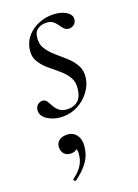

<svg xmlns="http://www.w3.org/2000/svg" viewBox="-131 -453 565 786"><g transform="rotate(-20 151.0 -60.0)"><path d="M100.8 11Q63 11 34.8 -7.2Q6.6 -25.4 10.6 -51.4Q12.8 -65 21.8 -71.9Q30.8 -78.8 41.2 -78.8Q54 -78.8 60.6 -68.4Q67.2 -58 74.2 -44.9Q81.2 -31.8 94 -21.4Q106.8 -11 131.2 -11Q158 -11 174.4 -26.2Q190.8 -41.4 194.6 -71.8Q199.4 -103 186.1 -125.5Q172.8 -148 150.5 -166.1Q128.2 -184.2 106.8 -202.8Q85.4 -221.4 72.8 -244.1Q60.2 -266.8 66.2 -298.2Q72 -329.4 92.4 -351.3Q112.8 -373.2 141.2 -384.6Q169.6 -396 199.2 -396Q235 -396 258.8 -381.6Q282.6 -367.2 279.6 -346.4Q277.4 -332 267.8 -325.5Q258.2 -319 249 -319Q234.6 -319 226.6 -327.2Q218.6 -335.4 211.5 -346.3Q204.4 -357.2 193.8 -365.4Q183.2 -373.6 162.6 -373.6Q143.8 -373.6 129 -364Q114.2 -354.4 111.4 -333.8Q106.4 -304.2 119.7 -282.2Q133 -260.2 155 -241.3Q177 -222.4 198.8 -202.8Q220.6 -183.2 233.4 -159.2Q246.2 -135.2 241 -103.2Q236.2 -74.2 216.4 -47.8Q196.6 -21.4 166.7 -5.2Q136.8 11 100.8 11ZM60.2 275Q56.2 277 52.7 272.5Q49.2 268 53.2 265Q76.2 248.6 89.8 229.3Q103.4 210 106.6 188.4Q111.6 161.8 104.1 150.6Q96.6 139.4 86.2 136.8L114.4 127.4Q115.4 146.2 105.7 155.2Q96 164.2 80 164.2Q60.2 164.2 50.1 152.2Q40 140.2 40.8 123Q41.6 105.6 54.1 95.7Q66.6 85.8 87.2 85.8Q115.6 85.8 130.8 108.2Q146 130.6 138.2 169.6Q132.8 201 111.8 227.2Q90.8 253.4 60.2 275Z"/></g></svg>

Font: Cormorant Infant Light
Style: Italic
Weight: 300
Italic angle: -10°
Designer: Christian Thalmann (Catharsis Fonts)
Foundry: Catharsis Fonts
Version: Version 4.001